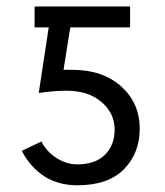

<svg xmlns="http://www.w3.org/2000/svg" viewBox="-20 -545 501 583"><path d="M45.9 -86.9Q60.5 -93.8 105.5 -115.2Q122.1 -84 151.4 -65.4Q181.6 -45.9 214.8 -45.9Q269.5 -45.9 298.8 -75.2Q328.1 -104.5 328.1 -151.4Q328.1 -201.2 288.1 -235.4Q248 -269.5 182.6 -269.5Q143.6 -269.5 97.7 -262.7Q107.4 -329.1 127.9 -461.9Q117.2 -461.9 85 -461.9Q85 -477.5 85 -525.4Q157.2 -525.4 375 -525.4Q375 -509.8 375 -461.9Q330.1 -461.9 193.4 -461.9Q188.5 -429.7 172.9 -333Q179.7 -333 199.2 -333Q292 -333 348.6 -282.2Q404.3 -231.4 404.3 -154.3Q404.3 -80.1 356.4 -31.2Q308.6 17.6 214.8 17.6Q102.5 17.6 45.9 -86.9Z"/></svg>

Font: Gothic A1
Style: Regular
Weight: 400
Designer: HanYang I&C Co.,Ltd.
Version: Version 2.50